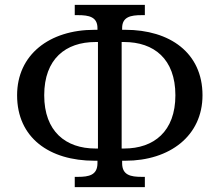

<svg xmlns="http://www.w3.org/2000/svg" viewBox="-20 -750 899 786"><path d="M286 16H573V-26H560C515 -26 480 -33 480 -82V-92H493C675 -92 809 -194 809 -360C809 -534 675 -628 493 -628H480V-635C480 -681 515 -688 560 -688H573V-730H286V-688H299C344 -688 379 -681 379 -635V-628H367C182 -628 50 -526 50 -360C50 -186 182 -92 367 -92H379V-82C379 -33 344 -26 299 -26H286ZM371 -142C249 -142 161 -212 161 -360C161 -509 249 -578 371 -578H381V-142ZM478 -142V-578H488C610 -578 698 -509 698 -360C698 -212 610 -142 488 -142Z"/></svg>

Font: Noto Serif
Style: Regular
Weight: 400
Designer: Monotype Design Team
Foundry: Monotype Imaging Inc.
Version: Version 2.015